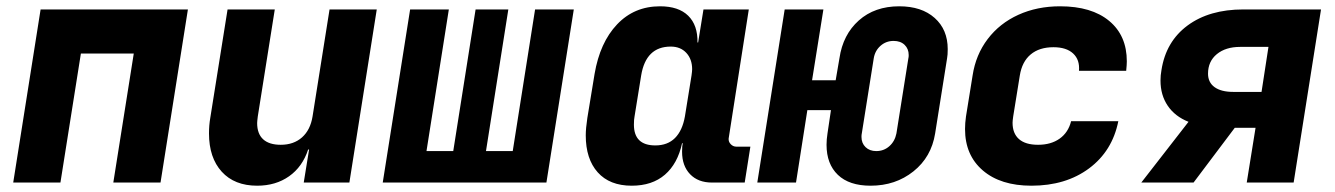

<svg xmlns="http://www.w3.org/2000/svg" viewBox="-20 -580 4240 610"><path d="M172 0H22L109 -550H577L490 0H340L405 -410H237Z M1027 -550H1177L1090 0H945L962 -105H959Q941 -50 898.5 -20Q856 10 797 10Q725 10 684.5 -34.5Q644 -79 644 -156Q644 -182 648 -205L703 -550H853L799 -210Q797 -194 797 -189Q797 -155 816 -137.5Q835 -120 872 -120Q913 -120 939.5 -143.5Q966 -167 973 -210Z M1716 0H1196L1283 -550H1406L1335 -100H1420L1491 -550H1595L1524 -100H1609L1680 -550H1803Z M2364 -114 2346 0H2242Q2198 0 2172.5 -26.5Q2147 -53 2147 -98Q2147 -116 2149 -125H2147Q2133 -60 2092.5 -25Q2052 10 1987 10Q1917 10 1879 -32.5Q1841 -75 1841 -150Q1841 -172 1846 -205L1869 -345Q1886 -445 1940.5 -502.5Q1995 -560 2077 -560Q2136 -560 2166.5 -530Q2197 -500 2196 -445H2198L2215 -550H2359L2295 -140Q2294 -130 2301.5 -122Q2309 -114 2320 -114ZM2177 -340Q2179 -354 2179 -360Q2179 -392 2160.5 -412Q2142 -432 2111 -432Q2032 -432 2017 -340L1996 -210Q1994 -201 1994 -184Q1994 -118 2062 -118Q2101 -118 2124.5 -141.5Q2148 -165 2156 -210Z M2606 -120Q2606 -137 2609 -156L2620 -230H2545L2509 0H2386L2473 -550H2596L2560 -325H2635L2647 -395Q2658 -470 2708.5 -515Q2759 -560 2837 -560Q2908 -560 2949.5 -523Q2991 -486 2991 -424Q2991 -405 2989 -395L2951 -156Q2939 -81 2882 -35.5Q2825 10 2746 10Q2678 10 2642 -24.5Q2606 -59 2606 -120ZM2828 -156 2866 -395Q2867 -398 2867 -405Q2867 -425 2854 -437.5Q2841 -450 2819 -450Q2795 -450 2777.5 -434.5Q2760 -419 2756 -395L2718 -156Q2717 -152 2717 -145Q2717 -125 2730 -112.5Q2743 -100 2764 -100Q2788 -100 2805.5 -115.5Q2823 -131 2828 -156Z M3046 -170Q3046 -189 3049 -210L3070 -340Q3080 -406 3118 -456Q3156 -506 3215.5 -533Q3275 -560 3348 -560Q3448 -560 3504 -513.5Q3560 -467 3560 -385Q3560 -375 3558 -355H3408Q3411 -390 3389.5 -410Q3368 -430 3327 -430Q3282 -430 3254.5 -407Q3227 -384 3220 -340L3199 -210Q3197 -196 3197 -190Q3197 -156 3217.5 -138Q3238 -120 3278 -120Q3319 -120 3346.5 -139.5Q3374 -159 3383 -195H3533Q3514 -100 3440 -45Q3366 10 3257 10Q3159 10 3102.5 -38.5Q3046 -87 3046 -170Z M3756 -193Q3713 -210 3690 -244Q3667 -278 3667 -324Q3667 -341 3670 -357Q3684 -448 3753 -499Q3822 -550 3930 -550H4177L4090 0H3941L3969 -174H3903L3772 0H3606ZM3988 -288 4010 -431H3920Q3874 -431 3846 -408Q3818 -385 3818 -346Q3818 -318 3839 -303Q3860 -288 3898 -288Z"/></svg>

Font: JetBrains Mono Extra Bold
Style: Italic
Weight: 800
Italic angle: -9°
Monospace: yes
Designer: Philipp Nurullin, Konstantin Bulenkov
Foundry: JetBrains
Version: 2.002